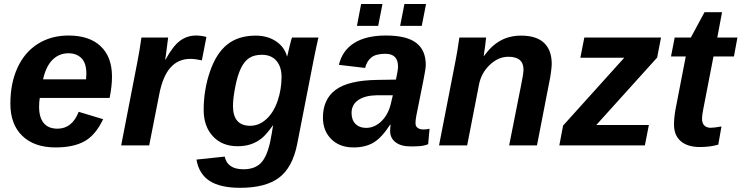

<svg xmlns="http://www.w3.org/2000/svg" viewBox="-20 -712 3630 940"><path d="M174.8 -232.4Q171.4 -213.9 171.4 -189Q171.4 -137.2 194.1 -109.6Q216.8 -82 261.2 -82Q333 -82 365.2 -164.6L484.9 -128.4Q448.2 -50.8 394 -20.5Q339.8 9.8 252 9.8Q147.9 9.8 89.4 -46.6Q30.8 -103 30.8 -204.1Q30.8 -305.2 65.9 -381.1Q101.1 -457 165.8 -497.6Q230.5 -538.1 315.4 -538.1Q417.5 -538.1 472.9 -485.6Q528.3 -433.1 528.3 -337.4Q528.3 -289.1 516.6 -232.4ZM401.4 -323.7 402.8 -351.1Q402.8 -403.3 378.7 -427.2Q354.5 -451.2 315.4 -451.2Q268.6 -451.2 236.6 -418.7Q204.6 -386.2 190.9 -323.7Z M968.3 -416.5Q934.6 -423.8 912.6 -423.8Q852.5 -423.8 814.7 -381.3Q776.9 -338.9 759.8 -251L710.4 0H573.2L651.9 -405.3Q663.6 -463.9 672.4 -528.3H803.2L792.5 -444.3L788.6 -420.4H790.5Q826.2 -485.8 860.8 -512Q895.5 -538.1 940.4 -538.1Q963.4 -538.1 990.7 -531.2Z M1155.8 207.5Q1058.6 207.5 1006.3 173.8Q954.1 140.1 941.9 69.3L1080.1 54.7Q1093.3 116.7 1171.9 116.7Q1225.6 116.7 1255.4 87.9Q1285.2 59.1 1301.8 -13.2Q1311.5 -60.1 1316.9 -98.1H1315.9Q1285.2 -54.7 1262 -35.6Q1238.8 -16.6 1209.7 -6.3Q1180.7 3.9 1143.1 3.9Q1067.4 3.9 1022.2 -44.9Q977.1 -93.8 977.1 -173.8Q977.1 -272 1008.1 -362.1Q1039.1 -452.1 1093.5 -494.9Q1147.9 -537.6 1231.4 -537.6Q1289.1 -537.6 1330.6 -510.3Q1372.1 -482.9 1385.3 -436H1386.2Q1389.2 -450.2 1398.2 -487.3Q1407.2 -524.4 1409.7 -528.3H1539.1L1529.8 -487.8L1515.1 -416.5L1434.6 -4.9Q1411.6 108.9 1345.7 158.2Q1279.8 207.5 1155.8 207.5ZM1358.4 -335Q1358.4 -385.7 1333 -414.8Q1307.6 -443.8 1261.7 -443.8Q1224.6 -443.8 1200.4 -428.2Q1176.3 -412.6 1159.4 -377.7Q1142.6 -342.8 1131.6 -285.9Q1120.6 -229 1120.6 -193.4Q1120.6 -96.2 1205.1 -96.2Q1248.5 -96.2 1284.2 -128.9Q1319.8 -161.6 1339.1 -218Q1358.4 -274.4 1358.4 -335Z M1991.7 4.9Q1942.9 4.9 1916.5 -15.6Q1890.1 -36.1 1890.1 -69.8Q1890.1 -87.9 1892.6 -101.1H1889.6Q1848.6 -37.6 1808.6 -13.9Q1768.6 9.8 1710.9 9.8Q1642.6 9.8 1601.8 -31Q1561 -71.8 1561 -135.7Q1561 -226.1 1623.3 -272.2Q1685.5 -318.4 1825.2 -320.8L1918.5 -322.3Q1928.7 -368.7 1928.7 -386.2Q1928.7 -448.7 1866.7 -448.7Q1820.8 -448.7 1798.3 -430.9Q1775.9 -413.1 1767.6 -379.4L1639.2 -394.5Q1655.8 -464.8 1714.1 -501.5Q1772.5 -538.1 1869.1 -538.1Q1970.2 -538.1 2017.3 -502.4Q2064.5 -466.8 2064.5 -394Q2064.5 -376 2052.7 -317.4L2018.1 -145Q2014.2 -123 2014.2 -109.9Q2014.2 -98.1 2019 -91.8Q2023.9 -85.4 2030.3 -82.5Q2036.6 -79.6 2043 -78.9Q2049.3 -78.1 2052.7 -78.1Q2067.4 -78.1 2083 -81.5L2076.2 -5.9Q2055.7 2 2034.7 3.4Q2013.7 4.9 1991.7 4.9ZM1903.3 -245.6H1824.2Q1767.1 -244.6 1734.1 -222.2Q1701.2 -199.7 1701.2 -158.7Q1701.2 -124.5 1720.5 -105.2Q1739.7 -85.9 1772.5 -85.9Q1813 -85.9 1846.2 -117.4Q1879.4 -148.9 1892.6 -200.7ZM1939 -585.4 1960 -692.4H2065.9L2044.9 -585.4ZM1727.5 -585.4 1748 -692.4H1852.5L1831.5 -585.4Z M2472.7 0 2530.3 -290.5Q2543 -351.1 2543 -371.1Q2543 -434.1 2468.8 -434.1Q2419.4 -434.1 2377.4 -394Q2335.4 -354 2324.7 -295.9L2267.1 0H2129.4L2210.4 -415.5Q2218.3 -454.1 2229 -528.3H2359.9Q2359.9 -523.9 2355.2 -487.3Q2350.6 -450.7 2348.1 -438H2349.6Q2386.2 -488.8 2430.4 -513.2Q2474.6 -537.6 2531.7 -537.6Q2606 -537.6 2643.6 -502Q2681.2 -466.3 2681.2 -398.9Q2681.2 -386.7 2677.7 -360.1Q2674.3 -333.5 2670.9 -318.8L2608.9 0Z M2718.3 0 2736.8 -97.2 3036.1 -429.2H2821.3L2840.8 -528.3H3216.3L3197.3 -430.2L2899.4 -100.1H3156.7L3137.2 0Z M3406.7 7.8Q3346.2 7.8 3313 -20.8Q3279.8 -49.3 3279.8 -102.1Q3279.8 -136.7 3287.6 -178.7L3337.4 -435.5H3265.1L3283.2 -528.3H3362.3L3429.2 -652.3H3515.1L3491.7 -528.3H3590.3L3573.2 -435.5H3473.1L3422.4 -174.3Q3417 -147 3417 -130.9Q3417 -108.4 3428.5 -97.4Q3439.9 -86.4 3459.5 -86.4Q3475.1 -86.4 3512.2 -92.8L3496.6 -3.9Q3457 7.8 3406.7 7.8Z"/></svg>

Font: Liberation Sans
Style: Bold Italic
Weight: 700
Italic angle: -12°
Designer: Steve Matteson
Foundry: Ascender Corporation
Version: Version 2.1.5